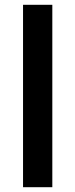

<svg xmlns="http://www.w3.org/2000/svg" viewBox="-20 -780 314 800"><path d="M76 0V-760H198V0Z"/></svg>

Font: Alatsi
Style: Regular
Weight: 400
Designer: Spyros Zevelakis, Eben Sorkin
Foundry: www.sorkintype.com
Version: Version 1.008; ttfautohint (v1.8.4.7-5d5b)